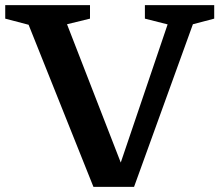

<svg xmlns="http://www.w3.org/2000/svg" viewBox="-20 -724 869 752"><path d="M92 -627 0.5 -651V-704H332.5V-651L242.5 -629L465.5 -55H442L636.5 -628.5L547.5 -651V-704H819V-651L735.5 -629L505 8H346Z"/></svg>

Font: Newsreader 7pt Medium
Style: Regular
Weight: 500
Designer: Hugues Gentile
Foundry: Production Type
Version: Version 1.003